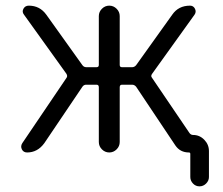

<svg xmlns="http://www.w3.org/2000/svg" viewBox="-20 -540 790 680"><path d="M76 0Q63 0 57.5 -11Q52 -22 59 -33L216 -265Q220 -271 215 -279L65 -488Q57 -498 63 -509Q69 -520 82 -520Q121 -520 144 -488L272 -309Q277 -302 286 -302H322Q330 -302 330 -310V-483Q330 -498 341 -509Q352 -520 367 -520Q382 -520 393 -509Q404 -498 404 -483V-310Q404 -302 412 -302H448Q456 -302 462 -309L590 -488Q612 -520 653 -520Q665 -520 670.5 -509Q676 -498 669 -488L519 -279Q513 -271 518 -265L651 -69Q656 -62 664 -62Q687 -62 703.5 -45Q720 -28 720 -5V87Q720 100 710 110Q700 120 686.5 120Q673 120 663.5 110Q654 100 654 87V5Q654 0 649 0Q618 0 601 -25L462 -233Q456 -240 448 -240H412Q404 -240 404 -231V-37Q404 -22 393 -11Q382 0 367 0Q352 0 341 -11Q330 -22 330 -37V-231Q330 -240 322 -240H285Q277 -240 272 -233L137 -33Q113 0 76 0Z"/></svg>

Font: Rounded Mplus 1c
Style: Regular
Weight: 400
Version: Version 1.059.20150529